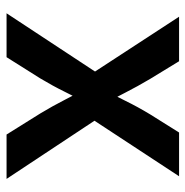

<svg xmlns="http://www.w3.org/2000/svg" viewBox="-10 -570 579 600"><g transform="rotate(90 280.0 -269.5)"><path d="M21 0 232.9 -321.8 232.4 -231.4 31.7 -539.1H170.9L226.1 -448.7Q249.5 -409.2 268.6 -371.8Q287.6 -334.5 306.6 -298.8H256.3Q276.4 -334 294.7 -371.6Q313 -409.2 336.9 -448.7L393.6 -539.1H530.3L327.1 -229.5L327.6 -318.8L538.6 0H399.9L334 -105.5Q310.5 -144.5 291.7 -181.4Q272.9 -218.3 253.4 -252.9H303.2Q284.2 -218.3 266.1 -181.4Q248 -144.5 224.6 -105.5L158.2 0Z"/></g></svg>

Font: Inter 18pt SemiBold
Style: Regular
Weight: 600
Designer: Rasmus Andersson
Foundry: rsms
Version: Version 4.001;git-66647c0bb